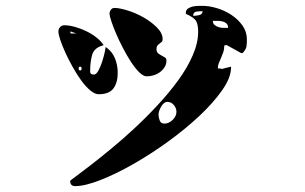

<svg xmlns="http://www.w3.org/2000/svg" viewBox="-20 -567 1040 654"><path d="M613 -523Q613 -533 620.5 -538Q628 -543 637.5 -545Q647 -547 656.5 -547Q666 -547 671 -547Q693 -547 719.5 -539Q746 -531 768.5 -516Q791 -501 806 -480Q821 -459 821 -432Q821 -418 819.5 -408.5Q818 -399 807 -387Q806 -386 803 -386Q801 -386 800 -387L753 -413Q753 -414 749 -413Q745 -412 744 -412Q744 -399 740.5 -389Q737 -379 733 -370Q729 -361 725.5 -352.5Q722 -344 722 -334Q730 -334 732 -333.5Q734 -333 735 -332L767 -340V-337Q767 -303 737 -260Q707 -217 659 -172Q611 -127 551.5 -84Q492 -41 433 -7.5Q374 26 321.5 46.5Q269 67 236 67Q219 67 219 49Q219 48 237.5 34.5Q256 21 287 -3Q318 -27 357 -59Q396 -91 437 -129Q478 -167 517 -209Q556 -251 587 -293.5Q618 -336 636.5 -378.5Q655 -421 655 -459Q655 -482 648.5 -494.5Q642 -507 613 -520ZM547 -361Q547 -348 540.5 -338Q534 -328 524.5 -321Q515 -314 503 -310.5Q491 -307 480 -307Q468 -307 454 -321Q440 -335 426 -356.5Q412 -378 398.5 -404Q385 -430 375 -453.5Q365 -477 359 -495.5Q353 -514 353 -520Q353 -527 357.5 -533.5Q362 -540 370 -540Q386 -540 414 -531.5Q442 -523 468.5 -508Q495 -493 514.5 -473.5Q534 -454 534 -433Q534 -427 530.5 -424Q527 -421 523.5 -418.5Q520 -416 516.5 -412Q513 -408 513 -400Q513 -390 518.5 -385.5Q524 -381 530 -378Q536 -375 541.5 -371.5Q547 -368 547 -361ZM670 -529Q661 -529 649.5 -527.5Q638 -526 638 -513Q647 -513 658.5 -515.5Q670 -518 670 -529ZM757 -472Q757 -482 751.5 -487Q746 -492 738 -494Q730 -496 721 -496Q712 -496 705 -496Q705 -487 711 -482Q717 -477 725 -474.5Q733 -472 742 -472Q751 -472 757 -472ZM381 -319Q381 -286 366.5 -266Q352 -246 316 -246Q303 -246 287.5 -259Q272 -272 257 -292.5Q242 -313 228 -338Q214 -363 203 -387Q192 -411 185.5 -430.5Q179 -450 179 -460Q179 -469 185 -475Q191 -481 199 -481Q215 -481 235 -475.5Q255 -470 274.5 -460.5Q294 -451 309.5 -438.5Q325 -426 333 -413Q301 -405 294 -380.5Q287 -356 287 -323Q287 -313 300 -313Q308 -313 315.5 -327Q323 -341 328.5 -358.5Q334 -376 337 -390.5Q340 -405 340 -407Q362 -392 371.5 -368.5Q381 -345 381 -319ZM220 -460V-453H240ZM253 -327Q258 -327 258 -333.5Q258 -340 253 -340Q248 -340 248 -333.5Q248 -327 253 -327ZM581 -186Q581 -199 572 -209.5Q563 -220 550 -220Q544 -220 538.5 -215.5Q533 -211 529 -204Q525 -197 522.5 -190Q520 -183 520 -177Q520 -167 524 -156.5Q528 -146 540 -146Q555 -146 568 -158.5Q581 -171 581 -186Z"/></svg>

Font: Genkaimincho
Style: Regular
Weight: 800
Designer: Dr. Ken Lunde (project architect, glyph set definition & overall production); Masataka HATTORI \u670D \u90E8 \u6B63 \u8C
Foundry: Adobe Systems Incorporated
Version: Version 1.00